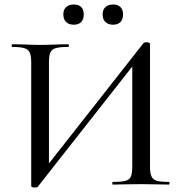

<svg xmlns="http://www.w3.org/2000/svg" viewBox="-20 -822 808 855"><path d="M632 -634Q638 -634 643 -632Q648 -630 648 -627V-81Q648 -51 654.5 -36.5Q661 -22 678 -17Q695 -12 732 -12Q735 -12 735 -6Q735 0 732 0Q700 0 681 -1L609 -2L530 -1Q513 0 483 0Q480 0 480 -6Q480 -12 483 -12Q522 -12 539.5 -17Q557 -22 563 -36Q569 -50 569 -81V-555H592L148 10Q145 13 135 13Q119 13 119 6V-544Q119 -574 112.5 -588Q106 -602 88.5 -607.5Q71 -613 34 -613Q32 -613 32 -619Q32 -625 34 -625L87 -624Q133 -622 158 -622Q190 -622 236 -624L284 -625Q287 -625 287 -619Q287 -613 284 -613Q245 -613 227.5 -607.5Q210 -602 204 -588Q198 -574 198 -544V-65H175L619 -630Q622 -634 632 -634ZM262 -758Q262 -779 274.5 -790.5Q287 -802 309 -802Q330 -802 341.5 -790.5Q353 -779 353 -758Q353 -736 341.5 -724Q330 -712 309 -712Q287 -712 274.5 -724Q262 -736 262 -758ZM437 -758Q437 -779 449.5 -790.5Q462 -802 484 -802Q505 -802 516.5 -790.5Q528 -779 528 -758Q528 -736 516.5 -724Q505 -712 484 -712Q462 -712 449.5 -724Q437 -736 437 -758Z"/></svg>

Font: Cormorant Infant Medium
Style: Regular
Weight: 500
Designer: Christian Thalmann (Catharsis Fonts)
Foundry: Catharsis Fonts
Version: Version 4.000